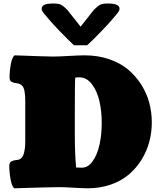

<svg xmlns="http://www.w3.org/2000/svg" viewBox="-20 -1042 883 1069"><path d="M465.3 -790H392.1Q359.4 -819.8 313.7 -867.4Q268.1 -915 254.9 -931.2Q249.5 -938 241.5 -947.3Q233.4 -956.5 229 -961.7Q224.6 -966.8 220.2 -972.9Q215.8 -979 213.9 -983.6Q211.9 -988.3 211.9 -992.7Q211.9 -1008.3 227.3 -1015.4Q242.7 -1022.5 278.8 -1022.5Q307.1 -1022.5 321 -1014.9Q335 -1007.3 355 -986.8L428.7 -893.6L502.4 -986.8Q522.5 -1007.3 536.4 -1014.9Q550.3 -1022.5 578.6 -1022.5Q614.7 -1022.5 630.1 -1015.4Q645.5 -1008.3 645.5 -992.7Q645.5 -988.3 643.6 -983.6Q641.6 -979 637.2 -972.9Q632.8 -966.8 628.4 -961.7Q624 -956.5 616 -947.3Q607.9 -938 602.5 -931.2Q589.4 -915 543.7 -867.4Q498 -819.8 465.3 -790ZM436.5 -108.4Q470.7 -108.4 496.3 -145Q522 -181.6 534.2 -237.3Q546.4 -293 546.4 -357.4Q546.4 -423.3 533.4 -479.5Q520.5 -535.6 491.5 -573.5Q462.4 -611.3 421.9 -611.3Q406.2 -611.3 398.9 -609.9Q396.5 -598.1 396.5 -385.7V-304.2Q396.5 -241.7 398.4 -193.1Q400.4 -144.5 402.3 -127L403.8 -109.4Q414.1 -108.4 436.5 -108.4ZM60.1 6.3Q46.4 -2.4 39.1 -42.5Q31.7 -82.5 31.7 -119.6Q31.7 -128.9 35.2 -135.3Q38.6 -141.6 45.7 -144.8Q52.7 -147.9 58.6 -149.2Q64.5 -150.4 75.2 -151.4Q89.8 -152.8 99.4 -162.6Q108.9 -172.4 113.3 -189.2Q117.7 -206.1 119.1 -222.2Q120.6 -238.3 120.6 -260.3V-474.6Q120.6 -493.7 119.9 -506.3Q119.1 -519 116.7 -533.2Q114.3 -547.4 109.6 -555.9Q105 -564.5 96.7 -570.6Q88.4 -576.7 76.7 -578.1Q66.4 -579.1 60.3 -580.6Q54.2 -582 47.1 -585.2Q40 -588.4 36.6 -594.7Q33.2 -601.1 33.2 -610.4Q33.2 -646 40.5 -685.5Q47.9 -725.1 61.5 -733.9Q246.1 -727.1 275.4 -727.1Q303.7 -727.1 362.3 -730.5Q420.9 -733.9 451.7 -733.9Q524.4 -733.9 586.4 -712.9Q648.4 -691.9 691.7 -656Q734.9 -620.1 765.6 -572.3Q796.4 -524.4 810.8 -470.7Q825.2 -417 825.2 -360.4Q825.2 -304.7 811 -251.7Q796.9 -198.7 767.6 -151.9Q738.3 -105 696.8 -69.8Q655.3 -34.7 596.4 -14.2Q537.6 6.3 468.8 6.3Q441.9 6.3 390.4 3.2Q338.9 0 311 0Q258.8 0 60.1 6.3Z"/></svg>

Font: Coustard Black
Style: Regular
Weight: 900
Foundry: vernon adams
Version: Version 1.001;